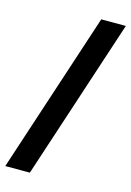

<svg xmlns="http://www.w3.org/2000/svg" viewBox="-128 -760 617 905"><g transform="rotate(15 181.0 -307.5)"><path d="M-8 85 250 -700H370L112 85Z"/></g></svg>

Font: Cabin
Style: Bold
Weight: 700
Width: 4
Designer: Pablo Impallari
Foundry: Pablo Impallari. http://www.impallari.com Igino Marini. http://www.ikern.com
Version: Version 3.001